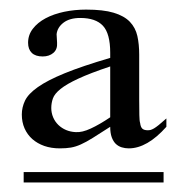

<svg xmlns="http://www.w3.org/2000/svg" viewBox="-20 -716 371 404"><path d="M330.1 -449.2V-466.8Q320.3 -458 314.2 -453.1Q308.1 -448.2 304 -445.8Q299.8 -443.4 296.9 -442.6Q293.9 -441.9 291 -441.9Q283.2 -441.9 279.5 -445.3Q275.9 -448.7 274.9 -457Q273.4 -461.4 273.2 -473.9Q272.9 -486.3 272.9 -505.9V-601.1Q272.9 -623 269 -640.4Q265.1 -657.7 253.2 -670.2Q241.2 -682.6 219.2 -689.2Q197.3 -695.8 161.1 -695.8Q137.2 -695.8 115 -691.2Q92.8 -686.5 75.9 -677.5Q59.1 -668.5 49.1 -655.5Q39.1 -642.6 39.1 -626Q39.1 -612.3 46.9 -604.7Q54.7 -597.2 69.8 -597.2Q83.5 -597.2 92.3 -604.7Q101.1 -612.3 100.1 -626L99.1 -644Q100.6 -658.2 113.5 -668.2Q126.5 -678.2 148.9 -678.2Q181.2 -678.2 196.5 -661.9Q211.9 -645.5 211.9 -605V-594.2Q152.3 -576.7 116 -561.8Q79.6 -546.9 59.6 -532.7Q39.6 -518.6 32.7 -504.4Q25.9 -490.2 25.9 -475.1Q25.9 -459 31.7 -445.8Q37.6 -432.6 48.1 -423.3Q58.6 -414.1 73.2 -408.9Q87.9 -403.8 106 -403.8Q119.1 -403.8 129.2 -405.5Q139.2 -407.2 150.1 -412.1Q161.1 -417 175.5 -426Q189.9 -435.1 211.9 -449.2Q211.9 -436 215.1 -427.2Q218.3 -418.5 223.6 -413.3Q229 -408.2 236.1 -406Q243.2 -403.8 251 -403.8Q289.6 -403.8 330.1 -449.2ZM324.2 -332V-354H29.8V-332ZM211.9 -469.2Q189.5 -454.1 171.1 -445.6Q152.8 -437 139.2 -438Q128.4 -438.5 119.1 -442.4Q109.9 -446.3 102.8 -453.1Q95.7 -460 91.8 -469.2Q87.9 -478.5 87.9 -488.8Q87.9 -499 91.3 -508.8Q94.7 -518.6 107.4 -528.8Q120.1 -539.1 144.8 -550.5Q169.4 -562 211.9 -576.2Z"/></svg>

Font: Galatia SIL
Style: Regular
Weight: 400
Designer: Development by SIL's NRSI team
Version: Version 2.1